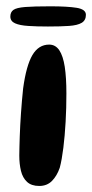

<svg xmlns="http://www.w3.org/2000/svg" viewBox="-20 -578 297 620"><path d="M13.4 -524.6Q13.4 -538.9 23.3 -546Q33.2 -553.1 61.2 -555.4Q89.1 -557.6 142.4 -557.6Q197.8 -557.6 227.6 -552.8Q257.4 -547.9 257.4 -530.2Q257.4 -512.4 243.8 -504.3Q230.2 -496.2 203 -494.3Q175.8 -492.4 134.8 -492.4Q99 -492.4 71.5 -494.2Q44 -495.9 28.7 -502.7Q13.4 -509.5 13.4 -524.6ZM106.8 22.5Q81.4 22.5 67.3 9.3Q53.1 -3.9 47.7 -26.2Q42.3 -48.4 42.3 -75.8Q42.3 -88.9 42.8 -104.5Q43.2 -120.1 43.8 -137.8Q44.4 -155.6 45.4 -174.4Q46.4 -193.2 47.8 -213.1Q49.1 -232.9 50.9 -253Q52.7 -273.2 54.7 -292.6Q64.7 -366.1 84.6 -400.1Q104.6 -434 138.8 -434Q159.2 -434 171.5 -415.7Q183.7 -397.4 189.1 -362.3Q194.4 -327.2 194.4 -276.2Q194.4 -253.4 193.8 -230.2Q193.2 -207 191.9 -184.6Q190.7 -162.2 188.8 -141.1Q186.9 -120 184.6 -100.9Q182.2 -81.8 179.3 -65.4Q176.4 -48.9 172.9 -36.1Q163.9 -10.1 147.9 6.2Q131.8 22.5 106.8 22.5Z"/></svg>

Font: Gluten Thin
Style: Regular
Weight: 100
Designer: Tyler Finck
Foundry: Etcetera Type Company
Version: Version 1.300